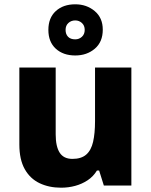

<svg xmlns="http://www.w3.org/2000/svg" viewBox="-20 -863 703 893"><path d="M591 -549V0H463L441 -70H431Q414 -42 387.5 -24.5Q361 -7 329.5 1.5Q298 10 264 10Q208 10 164 -11Q120 -32 95 -76.5Q70 -121 70 -191V-549H239V-238Q239 -182 257.5 -153Q276 -124 317 -124Q358 -124 381 -144Q404 -164 413 -203.5Q422 -243 422 -299V-549ZM330 -605Q274 -605 239.5 -636.5Q205 -668 205 -724Q205 -780 239.5 -811.5Q274 -843 330 -843Q383 -843 420.5 -811.5Q458 -780 458 -725Q458 -668 421 -636.5Q384 -605 330 -605ZM330 -680Q348 -680 361 -692Q374 -704 374 -724Q374 -744 361 -756Q348 -768 330 -768Q311 -768 298 -756Q285 -744 285 -724Q285 -704 296.5 -692Q308 -680 330 -680Z"/></svg>

Font: Noto Sans Devanagari ExtraBold
Style: Regular
Weight: 800
Version: Version 2.003